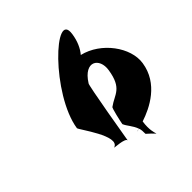

<svg xmlns="http://www.w3.org/2000/svg" viewBox="-158 -753 768 768"><g transform="rotate(-45 226.0 -369.0)"><path d="M81 -332C80 -324 184 -190 132 -172C125 -170 192 -169 190 -153C190 -153 236 -428 241 -426C290 -504 345 -468 335 -406C321 -316 283 -322 242 -292C237 -292 223 -226 221 -215C228 -197 246 -181 255 -155C257 -155 259 -156 261 -157C259 -156 257 -156 255 -155C259 -146 259 -135 259 -122C318 -71 274 -84 286 -164V-165C344 -184 436 -229 451 -330C463 -408 392 -506 299 -528C316 -548 329 -576 334 -611C353 -736 106 -498 81 -332ZM241 -153C246 -152 251 -154 255 -155C250 -154 244 -153 241 -153Z"/></g></svg>

Font: Ampere
Style: SCSuCndIta
Weight: 400
Version: Version 1